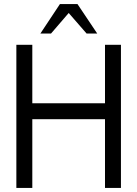

<svg xmlns="http://www.w3.org/2000/svg" viewBox="-20 -919 672 939"><path d="M493.5 -700H571.5V0H493.5V-336H138V0H60V-700H138V-414H493.5ZM359 -899 455.5 -755H403.5L316 -855.5L229.5 -755H177.5L273 -899Z"/></svg>

Font: Urbanist
Style: Regular
Weight: 400
Designer: Corey Hu
Foundry: Corey Hu
Version: Version 1.330; ttfautohint (v1.8.4.7-5d5b)